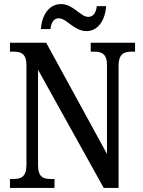

<svg xmlns="http://www.w3.org/2000/svg" viewBox="-20 -924 704 944"><path d="M405 -771C465 -771 498 -830 502 -894H456C453 -867 442 -841 414 -841C376 -841 340 -904 280 -904C218 -904 185 -845 181 -781H228C231 -808 241 -834 269 -834C308 -834 344 -771 405 -771ZM29 0H248V-44H230C192 -44 167 -53 167 -114V-581L490 0H563V-600C563 -659 590 -670 626 -670H644V-714H426V-670H443C479 -670 506 -660 506 -604V-167L207 -714H29V-670H47C82 -670 110 -661 110 -604V-114C110 -53 83 -44 44 -44H29Z"/></svg>

Font: Noto Serif Georgian Condensed Medium
Style: Regular
Weight: 500
Width: 3
Designer: Monotype Design Team, Akaki Razmadze
Foundry: Google LLC
Version: Version 2.003